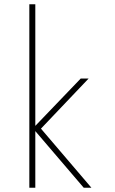

<svg xmlns="http://www.w3.org/2000/svg" viewBox="-20 -880 537 900"><path d="M117.5 0V-860H145.5V-290L358.5 -512H395.5L172 -277L408.5 0H372.5L145.5 -265.5V0Z"/></svg>

Font: Spartan Thin Thin
Style: Regular
Weight: 250
Version: Version 1.004